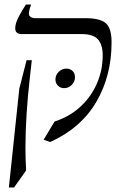

<svg xmlns="http://www.w3.org/2000/svg" viewBox="-20 -605 519 845"><path d="M201 20 172 10 220 -70Q287 -92 334 -135.5Q381 -179 406.5 -237.5Q432 -296 432 -362Q432 -407 411.5 -431Q391 -455 340 -455H74Q64 -455 55.5 -460.5Q47 -466 47 -481Q47 -502 62.5 -531.5Q78 -561 94 -585H117Q102 -545 110 -535Q118 -525 135 -525H356Q419 -525 445 -503.5Q471 -482 471 -419Q471 -271 403.5 -156Q336 -41 201 20ZM19 220 65 -215 97 -340H120L111 -260Q102 -181 97 -103.5Q92 -26 92 45Q92 97 95 145L42 220ZM262 -217Q246 -217 235 -228Q224 -239 224 -255Q224 -275 238.5 -289Q253 -303 272 -303Q289 -303 299.5 -292.5Q310 -282 310 -265Q310 -246 296 -231.5Q282 -217 262 -217Z"/></svg>

Font: Bona Nova
Style: Italic
Weight: 400
Italic angle: -4°
Designer: Mateusz Machalski
Foundry: Capitalics
Version: Version 4.001; ttfautohint (v1.8.3)